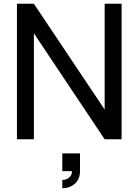

<svg xmlns="http://www.w3.org/2000/svg" viewBox="-20 -740 736 1020"><path d="M70 0V-720H160L536 -158V-720H626V0H536L160 -563V0ZM311 260V216Q320 216 330.5 213Q341 210 352 198.5Q363 187 362 169H311V75H405V169Q405 211 378 235.5Q351 260 311 260Z"/></svg>

Font: Manrope Medium
Style: Medium
Weight: 500
Designer: Mikhail Sharanda
Foundry: Mikhail Sharanda
Version: Version 4.000;hotconv 1.0.109;makeotfexe 2.5.65596